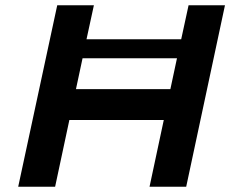

<svg xmlns="http://www.w3.org/2000/svg" viewBox="-20 -708 878 728"><path d="M49 0 197 -688H336L308 -559H667L695 -688H833L686 0H547L601 -253H243L189 0ZM268 -370H626L651 -487H293Z"/></svg>

Font: Saira Expanded SemiBold
Style: Italic
Weight: 600
Width: 7
Italic angle: -12°
Designer: Hector Gatti with collaboration of the Omnibus-Type team
Foundry: Omnibus-Type
Version: Version 1.101